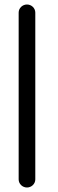

<svg xmlns="http://www.w3.org/2000/svg" viewBox="-20 -814 259 854"><path d="M100 20C120 20 137 4 137 -16V-758C137 -778 120 -794 100 -794C80 -794 63 -778 63 -758V-16C63 4 80 20 100 20Z"/></svg>

Font: LS
Style: RegularAlt
Weight: 500
Designer: BSozoo
Foundry: BSozoo
Version: Version 001.000